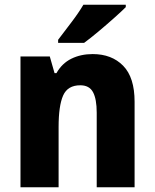

<svg xmlns="http://www.w3.org/2000/svg" viewBox="-20 -786 650 806"><path d="M369 -559Q449 -559 497 -510Q545 -461 545 -359V0H386V-313Q386 -370 370.5 -399Q355 -428 317 -428Q264 -428 245 -385Q226 -342 226 -253V0H66V-549H189L209 -479H217Q240 -520 279.5 -539.5Q319 -559 369 -559ZM508 -756Q490 -738 458.5 -710Q427 -682 393 -653.5Q359 -625 333 -606H224V-619Q249 -652 279.5 -692Q310 -732 330 -766H508Z"/></svg>

Font: Noto Sans Sinhala SemiCondensed ExtraBold
Style: Regular
Weight: 800
Width: 4
Designer: Jelle Bosma - Monotype Design Team
Foundry: Monotype Imaging Inc.
Version: Version 2.006; ttfautohint (v1.8.4.7-5d5b)